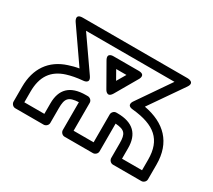

<svg xmlns="http://www.w3.org/2000/svg" viewBox="-114 -759 1095 989"><g transform="rotate(30 434.0 -264.0)"><path d="M665 -88C665 -170 622 -216 528 -216H521C506 -216 496 -202 496 -191V-25H377V-191C377 -206 363 -216 352 -216H340C246 -216 203 -170 203 -88V-25H84V-88C84 -179 122 -232 198 -256C224 -264 254 -270 289 -273C289 -273 335 -274 308 -312L175 -503H701L569 -311C569 -311 541 -276 587 -272C721 -259 784 -206 784 -88V-25H665ZM615 -88V0C615 11 625 25 640 25H809C820 25 834 15 834 0V-88C834 -219 759 -293 633 -316L770 -514C798 -554 749 -553 749 -553H127C78 -553 107 -514 107 -514L243 -318C223 -315 201 -309 183 -303C86 -272 34 -197 34 -88V0C34 11 44 25 59 25H228C239 25 253 15 253 0V-88C253 -145 266 -163 327 -166V0C327 11 337 25 352 25H521C532 25 546 15 546 0V-165C602 -161 615 -145 615 -88ZM460 -294 534 -422C534 -422 560 -460 513 -460H365C365 -460 320 -463 343 -423L416 -295C416 -295 436 -254 460 -294ZM438 -357 408 -410H469Z"/></g></svg>

Font: Asimov
Style: XWidOu
Weight: 500
Designer: Google
Version: Version 2.000980; 2014